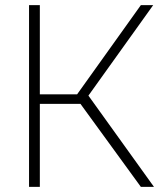

<svg xmlns="http://www.w3.org/2000/svg" viewBox="-20 -727 639 747"><path d="M93 0V-707H135V-360H280L528 -707H576L324 -355L579 0H528L293 -323H135V0Z"/></svg>

Font: Onest Thin
Style: Regular
Weight: 250
Designer: Dmitri Voloshin, Andrey Kudryavtsev
Foundry: Dmitri Voloshin, Andrey Kudryavtsev
Version: Version 1.000;gftools[0.9.33]